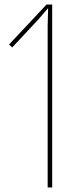

<svg xmlns="http://www.w3.org/2000/svg" viewBox="-20 -830 351 850"><path d="M211 0H191V-715L193 -792H191L149 -743L34 -620L20 -633L186 -810H211Z"/></svg>

Font: TypoPRO Sinkin Sans
Style: 100 Thin
Weight: 100
Designer: Keith Bates
Foundry: K-Type
Version: Sinkin Sans (version 1.0)  by Keith Bates   •   © 2014   www